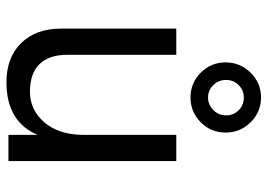

<svg xmlns="http://www.w3.org/2000/svg" viewBox="-134 -668 809 580"><g transform="rotate(90 270.0 -378.5)"><path d="M275.5 -711Q253 -711 237.5 -695.5Q222 -680 222 -657.5Q222 -635 237.5 -619Q253 -603 275 -603Q297 -603 313 -619Q329 -635 329 -657.5Q329 -680 313.5 -695.5Q298 -711 275.5 -711ZM350 -731.5Q381 -700 381 -656Q381 -612 350 -581Q319 -550 275 -550Q231 -550 200 -581Q169 -612 169 -656Q169 -700 200 -731.5Q231 -763 275 -763Q319 -763 350 -731.5ZM467 0H388V-88Q348 6 229 6Q154 6 110.5 -38.5Q67 -83 67 -158V-507H146V-178Q146 -123 174 -94Q202 -65 257.5 -65Q313 -65 350.5 -109Q388 -153 388 -228V-507H467Z"/></g></svg>

Font: Hind Jalandhar
Style: Regular
Weight: 400
Designer: Namrata Goyal
Foundry: Indian Type Foundry
Version: Version 0.702;PS 1.0;hotconv 1.0.81;makeotf.lib2.5.63406